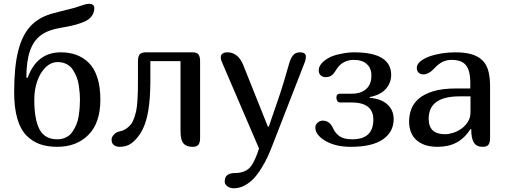

<svg xmlns="http://www.w3.org/2000/svg" viewBox="-20 -780 2696 1020"><path d="M513.2 -251Q513.2 -127.4 450 -63.7Q386.7 0 284.2 0Q231.4 0 191.7 -14.2Q151.9 -28.3 120.1 -60.5Q88.4 -92.8 71.8 -150.6Q55.2 -208.5 55.2 -290Q55.2 -424.3 76.7 -509.8Q98.1 -595.2 144.5 -643.6Q190.9 -691.9 268.1 -710.9Q280.3 -714.4 307.6 -721.2Q335 -728 356.4 -733.4Q377.9 -738.8 381.8 -740.2Q388.7 -742.2 404.1 -747.8Q419.4 -753.4 431.6 -756.6Q443.8 -759.8 456.1 -759.8Q465.8 -759.8 473.4 -754.4Q481 -749 481 -736.8Q481 -717.8 472.4 -702.6Q463.9 -687.5 449.5 -677Q435.1 -666.5 410.9 -658Q386.7 -649.4 361.3 -643.6Q335.9 -637.7 299.8 -631.8Q235.4 -621.1 196.8 -592.5Q158.2 -564 139.2 -509.5Q120.1 -455.1 120.1 -367.2H127Q175.8 -502 303.2 -502Q349.1 -502 386 -488.3Q422.9 -474.6 452.1 -445.8Q481.4 -417 497.3 -367.4Q513.2 -317.9 513.2 -251ZM162.1 -251Q162.1 -145.5 189.9 -92.8Q217.8 -40 284.2 -40Q310.1 -40 330.8 -50.3Q351.6 -60.5 364 -78.6Q376.5 -96.7 385.3 -117.2Q394 -137.7 397.9 -163.6Q401.9 -189.5 403.3 -209.2Q404.8 -229 404.8 -251Q404.8 -267.6 403.6 -283.4Q402.3 -299.3 398.9 -324.2Q395.5 -349.1 387.5 -369.6Q379.4 -390.1 367.2 -409.2Q355 -428.2 334.2 -439.2Q313.5 -450.2 287.1 -450.2Q250 -450.2 220.9 -420.9Q191.9 -391.6 177 -346.4Q162.1 -301.3 162.1 -251Z M1043 -455.1V-46.9Q1043 -22.9 1034.4 -11.5Q1025.9 0 1002.9 0Q969.2 0 954.1 -18.8Q939 -37.6 939 -82V-455.1H778.8V-350.1Q778.8 -255.9 766.8 -186.3Q754.9 -116.7 724.1 -68.8Q701.7 -35.2 676.5 -17.6Q651.4 0 616.2 0Q596.7 0 584.7 -9.5Q572.8 -19 572.8 -39.1Q572.8 -52.2 585.4 -65.4Q598.1 -78.6 616.2 -82Q635.7 -86.4 650.9 -96.7Q666 -106.9 676 -119.9Q686 -132.8 693.1 -154.1Q700.2 -175.3 704.1 -194.3Q708 -213.4 710 -243.4Q711.9 -273.4 712.4 -296.4Q712.9 -319.3 712.9 -356V-455.1Q712.9 -478.5 721.4 -490.2Q730 -502 754.9 -502H1002.9Q1025.9 -502 1034.4 -490.5Q1043 -479 1043 -455.1Z M1600.1 -452.1 1427.2 -7.8Q1414.1 26.4 1400.9 54.7Q1387.7 83 1367.7 115.2Q1347.7 147.5 1327.1 169.2Q1306.6 190.9 1279.1 205.6Q1251.5 220.2 1222.2 220.2Q1201.7 220.2 1187.7 209.7Q1173.8 199.2 1173.8 184.1Q1173.8 139.2 1228 139.2Q1286.6 139.2 1314 102.1Q1336.9 70.3 1356 8.8L1158.2 -452.1Q1152.8 -462.9 1152.8 -475.1Q1152.8 -502 1189.9 -502Q1214.8 -502 1236.6 -485.6Q1258.3 -469.2 1272 -435.1L1402.8 -107.9H1408.2L1468.3 -283.2Q1483.4 -327.6 1515.1 -439Q1522.9 -468.3 1535.9 -485.1Q1548.8 -502 1573.2 -502Q1605 -502 1605 -479Q1605 -466.8 1600.1 -452.1Z M1749 -99.1Q1761.2 -72.3 1783.9 -56.2Q1806.6 -40 1852.1 -40Q1963.4 -40 1963.4 -145Q1963.4 -235.8 1846.2 -235.8H1786.1Q1776.9 -235.8 1772 -243.7Q1767.1 -251.5 1767.1 -261.2Q1767.1 -282.2 1786.1 -282.2H1848.1Q1897.9 -282.2 1925.5 -307.1Q1953.1 -332 1953.1 -378.9Q1953.1 -417.5 1928.5 -439.7Q1903.8 -461.9 1860.4 -461.9Q1797.4 -461.9 1765.1 -408.2Q1754.4 -389.2 1741.9 -379.6Q1729.5 -370.1 1709.5 -370.1Q1693.8 -370.1 1683.6 -379.9Q1673.3 -389.6 1673.3 -405.8Q1673.3 -442.9 1727.1 -473.1Q1749 -485.4 1789.1 -493.7Q1829.1 -502 1861.3 -502Q2058.1 -502 2058.1 -381.8Q2058.1 -339.8 2030 -307.9Q2002 -275.9 1944.3 -264.2V-259.8Q2003.4 -256.3 2037.4 -225.8Q2071.3 -195.3 2071.3 -147Q2071.3 -79.1 2014.2 -39.6Q1957 0 1843.3 0Q1759.8 0 1704.1 -34.2Q1655.3 -64.9 1655.3 -102.1Q1655.3 -117.7 1667.5 -128.4Q1679.7 -139.2 1694.3 -139.2Q1731.4 -139.2 1749 -99.1Z M2483.4 -94.2 2480.5 -95.2Q2447.8 -45.4 2405.3 -22.7Q2362.8 0 2304.2 0Q2267.1 0 2238.8 -9.5Q2210.4 -19 2191.4 -36.6Q2172.4 -54.2 2162.8 -79.1Q2153.3 -104 2153.3 -134.8Q2153.3 -167 2164.3 -198.5Q2175.3 -230 2203.6 -254.9Q2231.9 -279.8 2280.8 -294.9Q2329.6 -310.1 2405.3 -310.1H2478.5V-337.9Q2478.5 -372.1 2472.7 -395.8Q2466.8 -419.4 2454.8 -434.1Q2442.9 -448.7 2423.8 -455.3Q2404.8 -461.9 2378.4 -461.9Q2328.6 -461.9 2290.5 -419.9Q2258.3 -384.8 2229.5 -384.8Q2212.4 -384.8 2203.4 -394.5Q2194.3 -404.3 2194.3 -418.9Q2194.3 -438 2212.4 -453.4Q2230.5 -468.8 2259.5 -479.5Q2288.6 -490.2 2325 -496.1Q2361.3 -502 2398.4 -502Q2452.6 -502 2488.3 -490.7Q2523.9 -479.5 2545.2 -457Q2566.4 -434.6 2575 -400.6Q2583.5 -366.7 2583.5 -320.8V-46.9Q2583.5 -22.9 2575.2 -11.5Q2566.9 0 2544.4 0Q2511.7 0 2497.6 -22.2Q2483.4 -44.4 2483.4 -94.2ZM2479.5 -268.1H2421.4Q2257.3 -268.1 2257.3 -148.9Q2257.3 -66.9 2344.2 -66.9Q2363.3 -66.9 2386.7 -74.2Q2410.2 -81.5 2430.9 -96.2Q2451.7 -110.8 2465.6 -132.8Q2479.5 -154.8 2479.5 -184.1Z"/></svg>

Font: Marmelad
Style: Regular
Weight: 400
Designer: Manvel Shmavonyan
Foundry: Cyreal (www.cyreal.org)
Version: Version 1.000